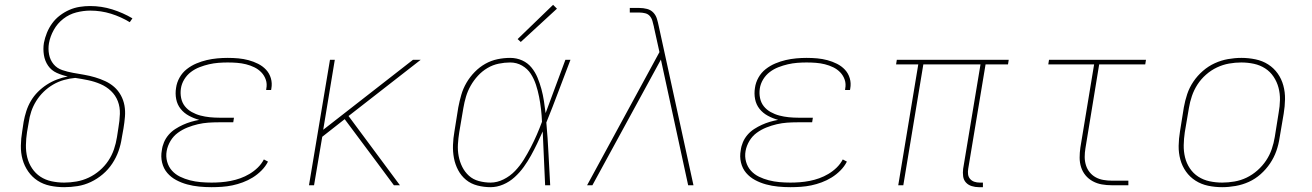

<svg xmlns="http://www.w3.org/2000/svg" viewBox="-20 -768 5440 796"><path d="M246 8Q216 8 187.5 2Q159 -4 136 -19Q113 -34 97 -57Q81 -80 73.5 -107Q66 -134 66.5 -164Q67 -194 72 -223L78 -263Q82 -285 89 -307Q96 -329 108 -349.5Q120 -370 137 -387Q154 -404 174 -417Q194 -430 216.5 -438.5Q239 -447 261 -451Q237 -456 215 -466Q193 -476 179.5 -495.5Q166 -515 162 -540Q158 -565 162 -590Q166 -611 174.5 -632Q183 -653 196.5 -671.5Q210 -690 228.5 -704Q247 -718 267.5 -727Q288 -736 310 -739.5Q332 -743 353 -743Q401 -743 445.5 -729Q490 -715 529 -692L518 -676Q482 -698 440.5 -711Q399 -724 354 -724Q326 -724 296.5 -716.5Q267 -709 242.5 -690Q218 -671 203 -644Q188 -617 183 -589Q179 -565 183.5 -542Q188 -519 202 -502Q216 -485 238 -477.5Q260 -470 283 -466Q306 -462 329 -458Q352 -454 374 -447.5Q396 -441 416.5 -431.5Q437 -422 453.5 -407.5Q470 -393 481 -373Q492 -353 496 -330.5Q500 -308 498 -284Q496 -260 492 -236L485 -197Q481 -169 471.5 -142Q462 -115 445.5 -90Q429 -65 406 -45.5Q383 -26 356.5 -13.5Q330 -1 302 3.5Q274 8 246 8ZM246 -11Q271 -11 297 -15.5Q323 -20 347.5 -31.5Q372 -43 393 -61Q414 -79 429 -101.5Q444 -124 452.5 -149Q461 -174 465 -200L471 -239Q476 -267 477 -295.5Q478 -324 468.5 -348.5Q459 -373 440 -391Q421 -409 396.5 -419.5Q372 -430 345.5 -435.5Q319 -441 292 -445Q269 -443 245.5 -436.5Q222 -430 200.5 -417.5Q179 -405 161 -387.5Q143 -370 130 -349Q117 -328 109.5 -305.5Q102 -283 99 -260L92 -220Q88 -194 87.5 -167Q87 -140 93 -115.5Q99 -91 113 -70Q127 -49 147.5 -35.5Q168 -22 193.5 -16.5Q219 -11 246 -11Z M857 8Q831 8 805.5 5.5Q780 3 756 -3.5Q732 -10 710.5 -21.5Q689 -33 673.5 -51Q658 -69 652 -94Q646 -119 651 -145Q653 -162 660 -178.5Q667 -195 679 -209Q691 -223 706.5 -233Q722 -243 738.5 -250.5Q755 -258 772 -263Q789 -268 806 -271Q784 -277 763.5 -288Q743 -299 729 -316.5Q715 -334 710.5 -357Q706 -380 710 -404Q713 -426 724.5 -446.5Q736 -467 754.5 -481.5Q773 -496 794.5 -505Q816 -514 837.5 -519Q859 -524 881 -526Q903 -528 924 -528Q947 -528 968.5 -526Q990 -524 1010.5 -518.5Q1031 -513 1050 -503.5Q1069 -494 1083 -479Q1097 -464 1103 -443.5Q1109 -423 1105 -401Q1105 -400 1104.5 -398.5Q1104 -397 1104 -395H1083Q1084 -396 1084 -397.5Q1084 -399 1084 -400Q1088 -420 1082 -437.5Q1076 -455 1063.5 -468Q1051 -481 1034.5 -489Q1018 -497 1000 -501.5Q982 -506 963 -507.5Q944 -509 924 -509Q905 -509 885.5 -507.5Q866 -506 846.5 -501.5Q827 -497 807.5 -489.5Q788 -482 771.5 -469.5Q755 -457 744 -439Q733 -421 730 -401Q727 -381 731 -361.5Q735 -342 746.5 -327.5Q758 -313 775 -303.5Q792 -294 811 -289Q830 -284 850 -282Q870 -280 890 -280H950L947 -261H887Q865 -261 843.5 -259.5Q822 -258 800.5 -253Q779 -248 757.5 -239.5Q736 -231 717.5 -217.5Q699 -204 687 -184Q675 -164 671 -142Q667 -119 673 -97.5Q679 -76 693 -60.5Q707 -45 726.5 -35.5Q746 -26 767.5 -20.5Q789 -15 811.5 -13Q834 -11 857 -11Q876 -11 896 -12.5Q916 -14 936.5 -18Q957 -22 976.5 -29Q996 -36 1014.5 -47Q1033 -58 1048.5 -73Q1064 -88 1074 -107L1091 -98Q1081 -78 1064 -61Q1047 -44 1027.5 -32Q1008 -20 986.5 -12Q965 -4 943.5 0.5Q922 5 900 6.5Q878 8 857 8Z M1261 0 1348 -520H1368L1320 -230L1692 -520H1724L1425 -287L1638 0H1613L1544 -93L1409 -274L1316 -201L1282 0Z M2014 8Q1986 8 1959 1Q1932 -6 1912 -22.5Q1892 -39 1879.5 -62.5Q1867 -86 1862 -112.5Q1857 -139 1858 -167Q1859 -195 1864 -223L1880 -323Q1885 -349 1892.5 -375Q1900 -401 1914 -425Q1928 -449 1948 -469.5Q1968 -490 1992 -503.5Q2016 -517 2042.5 -522.5Q2069 -528 2095 -528Q2122 -528 2145 -517.5Q2168 -507 2183.5 -488Q2199 -469 2208.5 -446Q2218 -423 2224.5 -399Q2231 -375 2235 -349.5Q2239 -324 2242 -299Q2263 -354 2283 -409.5Q2303 -465 2324 -520H2345Q2320 -455 2295.5 -389.5Q2271 -324 2245 -260Q2251 -195 2254 -130Q2257 -65 2261 0H2240Q2237 -56 2235 -111.5Q2233 -167 2230 -223Q2219 -198 2207 -173Q2195 -148 2181.5 -123.5Q2168 -99 2151.5 -76Q2135 -53 2113.5 -33.5Q2092 -14 2066 -3Q2040 8 2014 8ZM2014 -11Q2041 -11 2068 -24.5Q2095 -38 2115.5 -59.5Q2136 -81 2151.5 -106Q2167 -131 2180.5 -157Q2194 -183 2205.5 -209.5Q2217 -236 2227 -263Q2226 -289 2223 -315Q2220 -341 2215 -366.5Q2210 -392 2202 -416.5Q2194 -441 2180.5 -462Q2167 -483 2144.5 -496Q2122 -509 2095 -509Q2072 -509 2047.5 -504Q2023 -499 2001 -486Q1979 -473 1961.5 -454Q1944 -435 1931.5 -413Q1919 -391 1912 -367.5Q1905 -344 1901 -320L1884 -220Q1880 -195 1878.5 -170Q1877 -145 1881.5 -121Q1886 -97 1896.5 -76Q1907 -55 1924 -39.5Q1941 -24 1965 -17.5Q1989 -11 2014 -11ZM2139 -594 2126 -606 2273 -748 2289 -732Z M2414 0 2714 -552 2691 -656Q2691 -656 2691 -656Q2691 -656 2691 -656V-657Q2688 -669 2685 -680.5Q2682 -692 2674.5 -701Q2667 -710 2655 -713Q2643 -716 2631 -716H2591V-735H2631Q2647 -735 2662.5 -731Q2678 -727 2688.5 -716Q2699 -705 2703.5 -690Q2708 -675 2711 -660L2855 0H2833L2720 -521L2436 0Z M3257 8Q3231 8 3205.5 5.5Q3180 3 3156 -3.5Q3132 -10 3110.5 -21.5Q3089 -33 3073.5 -51Q3058 -69 3052 -94Q3046 -119 3051 -145Q3053 -162 3060 -178.5Q3067 -195 3079 -209Q3091 -223 3106.5 -233Q3122 -243 3138.5 -250.5Q3155 -258 3172 -263Q3189 -268 3206 -271Q3184 -277 3163.5 -288Q3143 -299 3129 -316.5Q3115 -334 3110.5 -357Q3106 -380 3110 -404Q3113 -426 3124.5 -446.5Q3136 -467 3154.5 -481.5Q3173 -496 3194.5 -505Q3216 -514 3237.5 -519Q3259 -524 3281 -526Q3303 -528 3324 -528Q3347 -528 3368.5 -526Q3390 -524 3410.5 -518.5Q3431 -513 3450 -503.5Q3469 -494 3483 -479Q3497 -464 3503 -443.5Q3509 -423 3505 -401Q3505 -400 3504.5 -398.5Q3504 -397 3504 -395H3483Q3484 -396 3484 -397.5Q3484 -399 3484 -400Q3488 -420 3482 -437.5Q3476 -455 3463.5 -468Q3451 -481 3434.5 -489Q3418 -497 3400 -501.5Q3382 -506 3363 -507.5Q3344 -509 3324 -509Q3305 -509 3285.5 -507.5Q3266 -506 3246.5 -501.5Q3227 -497 3207.5 -489.5Q3188 -482 3171.5 -469.5Q3155 -457 3144 -439Q3133 -421 3130 -401Q3127 -381 3131 -361.5Q3135 -342 3146.5 -327.5Q3158 -313 3175 -303.5Q3192 -294 3211 -289Q3230 -284 3250 -282Q3270 -280 3290 -280H3350L3347 -261H3287Q3265 -261 3243.5 -259.5Q3222 -258 3200.5 -253Q3179 -248 3157.5 -239.5Q3136 -231 3117.5 -217.5Q3099 -204 3087 -184Q3075 -164 3071 -142Q3067 -119 3073 -97.5Q3079 -76 3093 -60.5Q3107 -45 3126.5 -35.5Q3146 -26 3167.5 -20.5Q3189 -15 3211.5 -13Q3234 -11 3257 -11Q3276 -11 3296 -12.5Q3316 -14 3336.5 -18Q3357 -22 3376.5 -29Q3396 -36 3414.5 -47Q3433 -58 3448.5 -73Q3464 -88 3474 -107L3491 -98Q3481 -78 3464 -61Q3447 -44 3427.5 -32Q3408 -20 3386.5 -12Q3365 -4 3343.5 0.5Q3322 5 3300 6.5Q3278 8 3257 8Z M4038 8Q4023 8 4008.5 3.5Q3994 -1 3984.5 -11.5Q3975 -22 3973 -37Q3971 -52 3973 -68L4045 -501H3808L3725 0H3704L3787 -501H3695L3698 -520H4162L4159 -501H4066L3994 -68Q3992 -56 3993.5 -45Q3995 -34 4002 -26Q4009 -18 4019.5 -14.5Q4030 -11 4042 -11H4055V8Z M4589 0Q4568 0 4548 -3.5Q4528 -7 4510.5 -16.5Q4493 -26 4480.5 -41Q4468 -56 4462 -75Q4456 -94 4456 -114.5Q4456 -135 4459 -156L4516 -501H4326L4329 -520H4731L4728 -501H4537L4480 -153Q4477 -135 4477 -117.5Q4477 -100 4482 -83.5Q4487 -67 4497.5 -54Q4508 -41 4522.5 -33Q4537 -25 4554.5 -22Q4572 -19 4589 -19H4658V0Z M5047 8Q5017 8 4988.5 2Q4960 -4 4936.5 -19Q4913 -34 4897 -56.5Q4881 -79 4873.5 -106.5Q4866 -134 4866.5 -163.5Q4867 -193 4872 -223L4888 -323Q4893 -351 4902 -378Q4911 -405 4927.5 -429.5Q4944 -454 4967 -474Q4990 -494 5016.5 -506Q5043 -518 5071 -523Q5099 -528 5127 -528Q5156 -528 5185 -522Q5214 -516 5237.5 -501Q5261 -486 5277 -463.5Q5293 -441 5300.5 -413.5Q5308 -386 5307.5 -356.5Q5307 -327 5302 -297L5285 -197Q5281 -169 5271.5 -142Q5262 -115 5245.5 -90.5Q5229 -66 5206.5 -46Q5184 -26 5157.5 -14Q5131 -2 5102.5 3Q5074 8 5047 8ZM5047 -11Q5072 -11 5098 -15.5Q5124 -20 5148 -31.5Q5172 -43 5193 -61.5Q5214 -80 5229 -102.5Q5244 -125 5252.5 -150Q5261 -175 5265 -200L5281 -300Q5286 -327 5286.5 -353.5Q5287 -380 5280.5 -404.5Q5274 -429 5260 -450Q5246 -471 5225 -484.5Q5204 -498 5178.5 -503.5Q5153 -509 5126 -509Q5101 -509 5075.5 -504.5Q5050 -500 5025.5 -488.5Q5001 -477 4980 -458.5Q4959 -440 4944.5 -417.5Q4930 -395 4921.5 -370Q4913 -345 4909 -320L4892 -220Q4888 -193 4887.5 -166.5Q4887 -140 4893 -115.5Q4899 -91 4913 -70Q4927 -49 4948 -35.5Q4969 -22 4994.5 -16.5Q5020 -11 5047 -11Z"/></svg>

Font: Iosevka SS04 Thin Extended
Style: Italic
Weight: 100
Width: 7
Italic angle: -9°
Monospace: yes
Designer: Belleve Invis
Foundry: Belleve Invis
Version: Version 19.0.0; ttfautohint (v1.8.4)